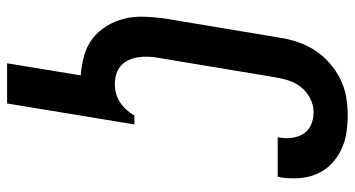

<svg xmlns="http://www.w3.org/2000/svg" viewBox="-249 -534 998 540"><g transform="rotate(90 250.0 -264.0)"><path d="M158 215 192 8Q164 6 137 -1.5Q110 -9 89 -25Q68 -41 53.5 -64.5Q39 -88 32.5 -114.5Q26 -141 27 -170Q28 -199 32 -228L86 -552Q90 -578 98.5 -603Q107 -628 121.5 -650.5Q136 -673 157 -691.5Q178 -710 202 -722Q226 -734 252.5 -738.5Q279 -743 304 -743Q330 -743 355 -739Q380 -735 402.5 -724Q425 -713 442.5 -695.5Q460 -678 469.5 -655.5Q479 -633 481 -607.5Q483 -582 479 -555L477 -546H366L367 -551Q370 -569 367.5 -587Q365 -605 356 -619Q347 -633 330.5 -640Q314 -647 296 -647Q276 -647 257 -637.5Q238 -628 225 -611.5Q212 -595 206 -575.5Q200 -556 197 -537L143 -212Q140 -197 139.5 -182.5Q139 -168 141 -154Q143 -140 149 -127Q155 -114 165 -105Q175 -96 188.5 -92Q202 -88 217 -88Q230 -88 243 -91.5Q256 -95 267.5 -102.5Q279 -110 288.5 -120.5Q298 -131 305 -143H330L271 215Z"/></g></svg>

Font: Iosevka Custom
Style: Bold Italic
Weight: 700
Italic angle: -9°
Designer: Belleve Invis
Foundry: Belleve Invis
Version: Version 30.3.1; ttfautohint (v1.8.3)